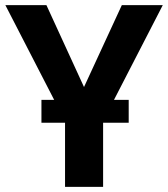

<svg xmlns="http://www.w3.org/2000/svg" viewBox="-20 -731 658 751"><path d="M483.4 -251H383.3V0H234.4V-251H142.1V-340.3H191.9L1 -710.9H161.6L308.6 -390.6L456.5 -710.9H616.7L425.8 -340.3H483.4Z"/></svg>

Font: Roboto
Style: Bold
Weight: 700
Designer: Google
Version: Version 2.134; 2016; ttfautohint (v1.6)